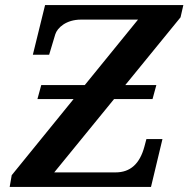

<svg xmlns="http://www.w3.org/2000/svg" viewBox="-20 -734 740 754"><path d="M618 -188H555L547 -158C529 -91 492 -57 434 -57H193L428 -345H579L594 -400H472L689 -666L700 -714H157L109 -519H173L197 -599C205 -625 240 -657 298 -657H522L313 -400H142L127 -345H269L26 -46L18 0H573Z"/></svg>

Font: Noto Serif Semi
Style: Italic
Weight: 600
Italic angle: -12°
Designer: Monotype Design Team
Foundry: Monotype Imaging Inc.
Version: Version 1.901